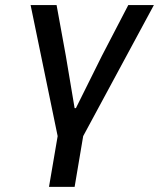

<svg xmlns="http://www.w3.org/2000/svg" viewBox="-20 -536 640 756"><path d="M172.9 199.9H273.8L307.5 0L585.9 -516H485.1L381 -315.7L278.8 -110.1H273.8L239.3 -315.7L202.8 -516H100.5L207 0Z"/></svg>

Font: Margiela Mono Italic Medium It
Style: Regular
Weight: 500
Designer: Mike Abbink, Paul van der Laan, Pieter van Rosmalen
Foundry: Bold Monday
Version: Version 2.003 2021